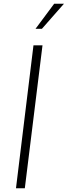

<svg xmlns="http://www.w3.org/2000/svg" viewBox="-20 -1001 360 1021"><path d="M158 -760H206L112 0H65ZM320 -981 203 -848H169L268 -981Z"/></svg>

Font: Josefin Sans Thin Light
Style: Italic
Weight: 300
Italic angle: -7°
Version: Version 2.000